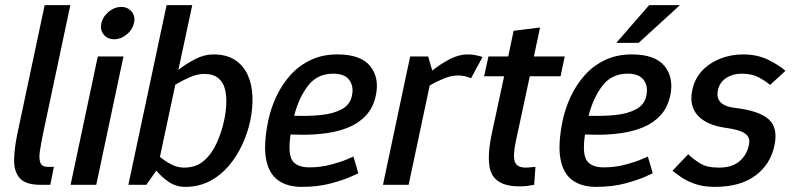

<svg xmlns="http://www.w3.org/2000/svg" viewBox="-20 -720 3090 748"><path d="M166 -70H190L176 0H138Q79 0 56.5 -26.5Q34 -53 35 -97.5Q36 -142 47 -196L154 -700H254L147 -196Q140 -161 135.5 -132Q131 -103 137 -86.5Q143 -70 166 -70Z M425 -567Q399 -567 384 -585.5Q369 -604 375 -630Q381 -656 403.5 -674.5Q426 -693 452 -693Q478 -693 493 -674.5Q508 -656 502 -630Q496 -604 473.5 -585.5Q451 -567 425 -567ZM255 0 361 -500H461L355 0Z M853 -250Q860 -282 861.5 -314Q863 -346 856.5 -372.5Q850 -399 830.5 -415.5Q811 -432 776 -432Q749 -432 719 -419Q689 -406 663 -390L603 -109Q622 -93 646.5 -80Q671 -67 697 -67Q745 -67 776 -95Q807 -123 825.5 -165.5Q844 -208 853 -250ZM729 -700 675 -448Q706 -472 741 -490Q776 -508 811 -508Q863 -508 896 -486Q929 -464 945.5 -427Q962 -390 963.5 -344Q965 -298 955 -250Q945 -202 923.5 -156Q902 -110 870.5 -73Q839 -36 796.5 -14Q754 8 702 8Q666 8 638 -11Q610 -30 589 -55L550 0H480L495 -70L629 -700Z M1278 -433Q1216 -433 1180 -386Q1144 -339 1126 -269Q1183 -267 1231 -272Q1279 -277 1311.5 -294.5Q1344 -312 1351 -347Q1359 -383 1341 -408Q1323 -433 1278 -433ZM1357 -110 1376 -45Q1376 -45 1347.5 -32Q1319 -19 1269 -5.5Q1219 8 1155 8Q1099 8 1063 -18Q1027 -44 1016.5 -101Q1006 -158 1025 -250Q1035 -298 1056.5 -344Q1078 -390 1111 -427Q1144 -464 1190 -486Q1236 -508 1294 -508Q1386 -508 1422.5 -462Q1459 -416 1444 -347Q1434 -301 1406.5 -271Q1379 -241 1339.5 -224.5Q1300 -208 1254 -201.5Q1208 -195 1161 -195L1112 -196Q1101 -121 1119 -94.5Q1137 -68 1185 -68Q1229 -68 1268.5 -78.5Q1308 -89 1332.5 -99.5Q1357 -110 1357 -110Z M1815 -415Q1791 -426 1765 -426Q1738 -426 1709 -414Q1680 -402 1654 -387L1572 0H1472L1563 -430L1578 -500H1648L1664 -445Q1695 -470 1731 -489Q1767 -508 1802 -508H1803Q1818 -508 1833 -505Q1848 -502 1860 -498Z M2066 -70 2061 0Q2046 3 2033.5 4.5Q2021 6 2003 6Q1923 6 1897.5 -39.5Q1872 -85 1896 -200L1944 -423H1866L1883 -500H1960L1981 -600L2084 -613L2060 -500H2180L2164 -423H2044L1989 -167Q1978 -114 1985.5 -90.5Q1993 -67 2029 -67Q2038 -67 2046 -68Q2054 -69 2066 -70Z M2425 -433Q2363 -433 2327 -386Q2291 -339 2273 -269Q2330 -267 2378 -272Q2426 -277 2458.5 -294.5Q2491 -312 2498 -347Q2506 -383 2488 -408Q2470 -433 2425 -433ZM2504 -110 2523 -45Q2523 -45 2494.5 -32Q2466 -19 2416 -5.5Q2366 8 2302 8Q2246 8 2210 -18Q2174 -44 2163.5 -101Q2153 -158 2172 -250Q2182 -298 2203.5 -344Q2225 -390 2258 -427Q2291 -464 2337 -486Q2383 -508 2441 -508Q2533 -508 2569.5 -462Q2606 -416 2591 -347Q2581 -301 2553.5 -271Q2526 -241 2486.5 -224.5Q2447 -208 2401 -201.5Q2355 -195 2308 -195L2259 -196Q2248 -121 2266 -94.5Q2284 -68 2332 -68Q2376 -68 2415.5 -78.5Q2455 -89 2479.5 -99.5Q2504 -110 2504 -110ZM2629 -700 2468 -553H2381L2509 -700Z M2600 -55 2661 -119Q2681 -100 2707.5 -83.5Q2734 -67 2781 -67Q2831 -67 2860 -91Q2889 -115 2897 -153Q2905 -184 2883 -199.5Q2861 -215 2807 -222Q2734 -232 2699 -269.5Q2664 -307 2677 -369Q2686 -413 2715 -444Q2744 -475 2786 -491.5Q2828 -508 2875 -508Q2931 -508 2974 -486.5Q3017 -465 3040 -444L2980 -389Q2963 -404 2936 -418.5Q2909 -433 2869 -433Q2835 -433 2809 -416Q2783 -399 2777 -369Q2764 -310 2841 -300Q2937 -289 2974.5 -255.5Q3012 -222 2997 -153Q2982 -80 2923 -36Q2864 8 2765 8Q2721 8 2689 -3Q2657 -14 2635 -29Q2613 -44 2600 -55Z"/></svg>

Font: Epunda Sans Medium
Style: Italic
Weight: 500
Italic angle: -12.0243°
Designer: Simon Atzbach
Foundry: typofactur
Version: Version 2.204; ttfautohint (v1.8.4.7-5d5b)